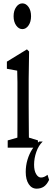

<svg xmlns="http://www.w3.org/2000/svg" viewBox="-20 -880 312 1144"><path d="M25.9 0V-43.5L109.9 -67.4H128.4L206.1 -43.5V0ZM82.5 0Q83.5 -27.3 83.7 -72.5Q84 -117.7 84 -166.3Q84 -214.8 84 -251.5V-308.1Q84 -357.4 84 -390.4Q84 -423.3 82.5 -459L21 -470.2V-512.7L140.6 -585.9L153.3 -573.2L150.9 -410.2V-251.5Q150.9 -213.9 151.4 -165.8Q151.9 -117.7 152.1 -72.5Q152.3 -27.3 153.3 0ZM113.3 -706.5Q91.8 -706.5 76.4 -728.3Q61 -750 61 -783.2Q61 -816.4 76.4 -838.1Q91.8 -859.9 113.3 -859.9Q134.8 -859.9 149.9 -838.6Q165 -817.4 165 -783.2Q165 -750 149.9 -728.3Q134.8 -706.5 113.3 -706.5ZM198.2 244.1Q168.9 244.1 151.1 217Q133.3 189.9 133.3 145Q133.3 106.4 143.8 71.5Q154.3 36.6 172.1 9Q189.9 -18.6 211.9 -35.2V-36.6H234.4Q209.5 -12.7 196.3 25.4Q183.1 63.5 183.1 101.6Q183.1 136.7 195.3 157.2Q207.5 177.7 224.1 177.7Q233.9 177.7 243.2 173.8Q252.4 169.9 263.2 161.6L272.5 191.9Q258.3 221.2 240.2 232.7Q222.2 244.1 198.2 244.1Z"/></svg>

Font: Scarab Serif
Style: Regular
Weight: 400
Designer: John Roberts
Foundry: Scarab
Version: 1.0